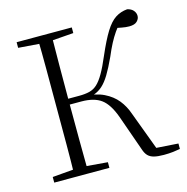

<svg xmlns="http://www.w3.org/2000/svg" viewBox="-109 -843 931 955"><g transform="rotate(-15 356.5 -365.5)"><path d="M56 0V-29L188 -40H207L340 -29V0ZM56 -694V-723H340V-694L207 -684H188ZM162 0Q164 -83 164 -166Q164 -249 164 -333V-390Q164 -474 164 -557.5Q164 -641 162 -723H233Q232 -641 231.5 -555.5Q231 -470 231 -377V-358Q231 -255 231.5 -169Q232 -83 233 0ZM519 -48 454 -232Q429 -301 392.5 -328Q356 -355 290 -355H199V-385H288Q318 -385 340.5 -390.5Q363 -396 381 -412.5Q399 -429 417.5 -461Q436 -493 458 -545Q490 -619 515.5 -660Q541 -701 568 -718.5Q595 -736 629 -739Q649 -735 660 -722.5Q671 -710 671 -694Q671 -679 658.5 -666.5Q646 -654 618 -654Q600 -654 579.5 -658Q559 -662 534 -667L583 -692Q562 -668 546.5 -645.5Q531 -623 517 -596.5Q503 -570 487 -532Q463 -480 443.5 -448Q424 -416 404.5 -398.5Q385 -381 361.5 -372.5Q338 -364 306 -359L309 -378Q371 -375 412 -355Q453 -335 478.5 -303.5Q504 -272 518 -231L596 -22L569 -37L703 -28V0Q688 3 666.5 5.5Q645 8 619 8Q588 8 568.5 3Q549 -2 537.5 -14Q526 -26 519 -48Z"/></g></svg>

Font: Noto Serif HK
Style: Regular
Weight: 200
Designer: Ryoko NISHIZUKA 西塚涼子 (kana & ideographs); Frank Grießhammer (Latin, Greek & Cyrillic); Wenlong ZHANG 张文龙 (bopomofo); San
Foundry: Adobe
Version: Version 2.001;hotconv 1.1.0;makeotfexe 2.6.0